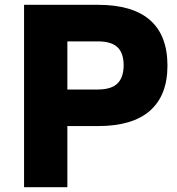

<svg xmlns="http://www.w3.org/2000/svg" viewBox="-20 -778 736 798"><path d="M676 -505Q676 -382 603.5 -318Q531 -254 387 -254H260V0H80V-758H387Q531 -758 603.5 -694.5Q676 -631 676 -505ZM494 -505Q494 -558 468 -582Q442 -606 387 -606H260V-406H387Q441 -406 467 -430Q493 -454 494 -505Z"/></svg>

Font: Biryani Heavy
Style: Regular
Weight: 900
Designer: Dan Reynolds and Mathieu Réguer
Foundry: Dan Reynolds and Mathieu Réguer
Version: Version 1.003; ttfautohint (v1.1) -l 5 -r 5 -G 72 -x 0 -D la